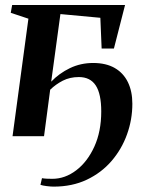

<svg xmlns="http://www.w3.org/2000/svg" viewBox="-20 -532 576 750"><path d="M180 -213Q211 -245.5 253 -265.8Q295 -286 344 -286Q394 -286 428 -266.5Q462 -247 479.5 -211.2Q497 -175.5 497 -126.5Q497 -65 476.2 -7.2Q455.5 50.5 415.8 96.8Q376 143 319 170Q262 197 189.5 197Q179 197 162.5 195Q146 193 138 190L144 164Q151.5 165.5 162.5 166Q173.5 166.5 184.5 166.5Q234 166.5 277.8 133.2Q321.5 100 348.5 40.8Q375.5 -18.5 375.5 -96.5Q375.5 -165.5 354 -198.2Q332.5 -231 288 -231Q253 -231 225.2 -216.8Q197.5 -202.5 176 -181.5L152 0H29L91 -459L22 -482L27.5 -512.5H468.5L425 -342.5H377L372 -462.5L216 -477Z"/></svg>

Font: Merriweather 120pt SemiBold
Style: Italic
Weight: 600
Italic angle: -7.8°
Version: Version 2.101